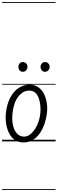

<svg xmlns="http://www.w3.org/2000/svg" viewBox="-25 -1349 550 1832"><path d="M199 10Q150 10 115.8 -14.2Q81.5 -38.5 61.2 -79Q41 -119.5 33.5 -169Q26 -218.5 31 -268.5Q40.5 -356.5 72.8 -417.2Q105 -478 152.8 -509.5Q200.5 -541 256 -541Q304.5 -541 338.5 -518Q372.5 -495 393 -456.2Q413.5 -417.5 421 -369.2Q428.5 -321 423 -270.5Q417.5 -221.5 401.2 -172Q385 -122.5 357.5 -81.2Q330 -40 290.5 -15Q251 10 199 10ZM94 -266.5Q89.5 -227 93.2 -188Q97 -149 110.5 -116.8Q124 -84.5 147.8 -65Q171.5 -45.5 206.5 -45.5Q240 -45.5 272.8 -75Q305.5 -104.5 329.5 -155.5Q353.5 -206.5 360 -271Q363 -298.5 360.5 -334.8Q358 -371 347.2 -405.2Q336.5 -439.5 313.8 -462Q291 -484.5 253.5 -484.5Q193.5 -484.5 148.8 -426Q104 -367.5 94 -266.5ZM199 10Q150 10 115.8 -14.2Q81.5 -38.5 61.2 -79Q41 -119.5 33.5 -169Q26 -218.5 31 -268.5Q40.5 -356.5 72.8 -417.2Q105 -478 152.8 -509.5Q200.5 -541 256 -541Q304.5 -541 338.5 -518Q372.5 -495 393 -456.2Q413.5 -417.5 421 -369.2Q428.5 -321 423 -270.5Q417.5 -221.5 401.2 -172Q385 -122.5 357.5 -81.2Q330 -40 290.5 -15Q251 10 199 10ZM94 -266.5Q89.5 -227 93.2 -188Q97 -149 110.5 -116.8Q124 -84.5 147.8 -65Q171.5 -45.5 206.5 -45.5Q240 -45.5 272.8 -75Q305.5 -104.5 329.5 -155.5Q353.5 -206.5 360 -271Q363 -298.5 360.5 -334.8Q358 -371 347.2 -405.2Q336.5 -439.5 313.8 -462Q291 -484.5 253.5 -484.5Q193.5 -484.5 148.8 -426Q104 -367.5 94 -266.5ZM404 -664Q385.5 -664 373.8 -677.5Q362 -691 362 -711Q362 -729 373.5 -743Q385 -757 404 -757Q422.5 -757 435.5 -744.2Q448.5 -731.5 448.5 -711Q448.5 -691.5 435.8 -677.8Q423 -664 404 -664ZM192 -664Q174 -664 162.2 -677.5Q150.5 -691 150.5 -711Q150.5 -729 162 -743Q173.5 -757 192 -757Q211 -757 224 -744.2Q237 -731.5 237 -711Q237 -691.5 224.2 -677.8Q211.5 -664 192 -664ZM-5 455H505.5V463H-5ZM-5 -16H505.5V0H-5ZM-5 -549H505.5V-541H-5ZM-5 -1329H505.5V-1321H-5Z"/></svg>

Font: Edu SA Dotted Guide
Style: Regular
Weight: 400
Designer: Tina and Corey Anderson, Eben Sorkin, Mirko Velimirovic
Foundry: Google for Education
Version: Version 2.000